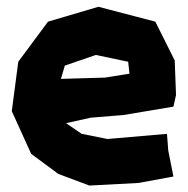

<svg xmlns="http://www.w3.org/2000/svg" viewBox="-20 -541 567 580"><path d="M371.1 -318.4 296.9 -306.6 164.1 -302.7 175.8 -342.8 269.5 -375 367.2 -354.5ZM503.9 -218.8 511.7 -253.9 507.8 -358.4 449.2 -475.6 277.3 -520.5 125 -475.6 35.2 -354.5 15.6 -205.1 74.2 -76.2 156.2 -15.6 250 19.5 398.4 11.7 503.9 -7.8 488.3 -85.9 484.4 -136.7 304.7 -121.1 226.6 -136.7 179.7 -168.9 253.9 -185.5 351.6 -193.4Z"/></svg>

Font: MaokenAssortedSans-Lite
Style: Lite
Weight: 400
Version: Version 1.400